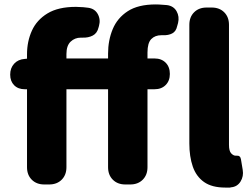

<svg xmlns="http://www.w3.org/2000/svg" viewBox="-20 -833 1136 867"><path d="M997 14Q937 14 901.5 -11Q866 -36 850.5 -81Q835 -126 835 -185V-721Q835 -756 856.5 -777.5Q878 -799 913 -799H936Q971 -799 992.5 -777.5Q1014 -756 1014 -721V-179Q1014 -151 1024 -140.5Q1034 -130 1044 -130H1047Q1065 -132 1068 -114L1076 -66Q1081 -37 1066 -13Q1051 11 1022 13Q1018 13 1020.5 13.5Q1023 14 1020.5 14Q1018 14 997 14ZM92 -430Q62 -430 44 -448Q26 -466 26 -496Q26 -526 44 -545.5Q62 -565 92 -567L102 -568V-588Q102 -646 124 -694.5Q146 -743 194.5 -772.5Q243 -802 323 -802Q337 -802 356 -800.5Q375 -799 378 -798Q408 -794 421.5 -769.5Q435 -745 427 -716L425 -709Q419 -683 399 -672.5Q379 -662 352 -663Q351 -663 348 -663Q345 -663 345 -663Q318 -663 299 -645Q280 -627 280 -589V-569H468V-591Q468 -651 489 -701.5Q510 -752 557 -782.5Q604 -813 683 -813Q697 -813 714 -811.5Q731 -810 734 -810Q764 -806 777.5 -782Q791 -758 784 -729L780 -715Q775 -691 757.5 -682Q740 -673 716 -674Q715 -674 714.5 -674Q714 -674 709 -674Q680 -674 663 -656.5Q646 -639 646 -596V-569H678Q709 -569 728 -550Q747 -531 747 -499Q747 -468 728 -449Q709 -430 678 -430H646V-78Q646 -43 624.5 -21.5Q603 0 568 0H546Q511 0 489.5 -21.5Q468 -43 468 -78V-430H280V-78Q280 -43 258.5 -21.5Q237 0 202 0H180Q145 0 123.5 -21.5Q102 -43 102 -78V-430Z"/></svg>

Font: Chiron GoRound TC H
Style: Regular
Weight: 900
Designer: Ryoko NISHIZUKA 西塚涼子 (kana, bopomofo & ideographs); Paul D. Hunt (Latin, Greek & Cyrillic); Sandoll Communications 산돌커뮤니
Foundry: Adobe
Version: Version 1.000;hotconv 1.1.1;makeotfexe 2.6.0